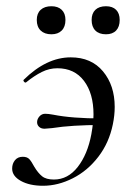

<svg xmlns="http://www.w3.org/2000/svg" viewBox="-20 -583 414 616"><path d="M19 -42Q19 -58 28 -69Q37 -80 53 -80Q67 -80 74 -72.5Q81 -65 90 -48Q102 -28 115 -17.5Q128 -7 153 -7Q198 -7 229.5 -47.5Q261 -88 273 -152Q280 -191 280 -216Q280 -283 249.5 -323.5Q219 -364 164 -364Q138 -364 114 -352Q90 -340 64 -319L62 -318Q59 -318 56.5 -321.5Q54 -325 56 -327Q129 -399 207 -399Q273 -399 310.5 -354Q348 -309 348 -240Q348 -213 342 -184Q330 -125 295.5 -80Q261 -35 213.5 -11Q166 13 118 13Q75 13 47 -2.5Q19 -18 19 -42ZM99 -191Q99 -201 106.5 -209.5Q114 -218 125 -218Q135 -218 151 -215Q211 -203 307 -203V-182Q210 -182 147 -172L123 -170Q112 -170 105.5 -176Q99 -182 99 -191ZM98 -519Q98 -540 110.5 -551.5Q123 -563 145 -563Q166 -563 178 -551.5Q190 -540 190 -519Q190 -497 178 -485Q166 -473 145 -473Q123 -473 110.5 -485Q98 -497 98 -519ZM274 -519Q274 -540 286 -551.5Q298 -563 320 -563Q341 -563 352.5 -551.5Q364 -540 364 -519Q364 -497 352.5 -485Q341 -473 320 -473Q298 -473 286 -485Q274 -497 274 -519Z"/></svg>

Font: Cormorant Garamond Medium
Style: Italic
Weight: 500
Italic angle: -10°
Designer: Christian Thalmann (Catharsis Fonts)
Foundry: Catharsis Fonts
Version: Version 4.000